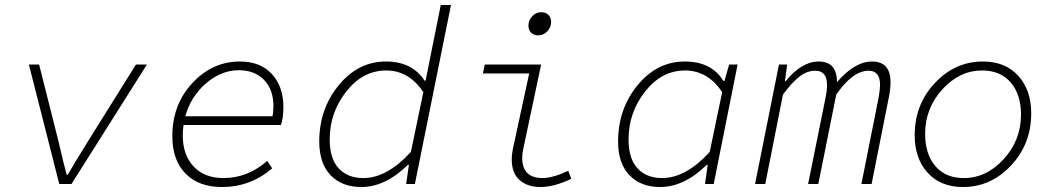

<svg xmlns="http://www.w3.org/2000/svg" viewBox="-20 -739 4240 771"><path d="M218 0 96 -480H137L214 -175Q237 -75 248 -37H252Q266 -63 336 -176L526 -480H570L267 0Z M871 12Q778 12 725 -42Q672 -96 672 -192Q672 -319 752.5 -405.5Q833 -492 943 -492Q1026 -492 1072 -441.5Q1118 -391 1118 -310Q1118 -264 1108 -237H717Q714 -216 714 -195Q714 -117 757.5 -70.5Q801 -24 877 -24Q975 -24 1053 -93L1073 -63Q986 12 871 12ZM939 -457Q869 -457 808 -405Q747 -353 724 -272H1074Q1078 -289 1078 -313Q1078 -379 1040.5 -418Q1003 -457 939 -457Z M1431 12Q1353 12 1307.5 -35.5Q1262 -83 1262 -171Q1262 -301 1340 -396.5Q1418 -492 1530 -492Q1635 -492 1685 -415H1689L1708 -510L1750 -719H1791L1646 0H1611L1622 -77H1618Q1527 12 1431 12ZM1439 -24Q1534 -24 1630 -129L1680 -369Q1622 -456 1531 -456Q1437 -456 1370.5 -371.5Q1304 -287 1304 -179Q1304 -102 1340 -63Q1376 -24 1439 -24Z M2150 12Q2098 12 2066.5 -16Q2035 -44 2035 -98Q2035 -120 2041 -148L2105 -444H1919L1927 -480H2153L2081 -140Q2077 -123 2077 -105Q2077 -24 2159 -24Q2199 -24 2262 -53L2274 -21Q2205 12 2150 12ZM2142 -597Q2124 -597 2113 -607.5Q2102 -618 2102 -636Q2102 -658 2117.5 -674Q2133 -690 2153 -690Q2172 -690 2182.5 -679Q2193 -668 2193 -651Q2193 -629 2177.5 -613Q2162 -597 2142 -597Z M2631 12Q2553 12 2507.5 -35.5Q2462 -83 2462 -171Q2462 -301 2540 -396.5Q2618 -492 2730 -492Q2837 -492 2885 -414H2889L2908 -480H2942L2846 0H2811L2822 -77H2818Q2727 12 2631 12ZM2639 -24Q2734 -24 2830 -129L2880 -369Q2822 -456 2731 -456Q2637 -456 2570.5 -371.5Q2504 -287 2504 -179Q2504 -102 2540 -63Q2576 -24 2639 -24Z M3012 0 3108 -480H3141L3132 -413H3135Q3199 -492 3268 -492Q3341 -492 3341 -409Q3412 -492 3482 -492Q3556 -492 3556 -409Q3556 -383 3550 -352L3480 0H3439L3509 -351Q3514 -383 3514 -398Q3514 -455 3468 -455Q3404 -455 3338 -359L3266 0H3225L3296 -351Q3301 -375 3301 -398Q3301 -455 3254 -455Q3221 -455 3191 -432Q3161 -409 3124 -359L3053 0Z M3847 12Q3757 12 3705 -45.5Q3653 -103 3653 -196Q3653 -319 3734 -405.5Q3815 -492 3927 -492Q4017 -492 4069 -434.5Q4121 -377 4121 -284Q4121 -161 4040 -74.5Q3959 12 3847 12ZM3850 -24Q3941 -24 4010.5 -100Q4080 -176 4080 -279Q4080 -360 4038.5 -408Q3997 -456 3924 -456Q3833 -456 3764 -380Q3695 -304 3695 -202Q3695 -120 3736 -72Q3777 -24 3850 -24Z"/></svg>

Font: TypoPRO Source Code Pro
Style: Italic
Weight: 300
Italic angle: -11°
Monospace: yes
Designer: Paul D. Hunt, Teo Tuominen
Foundry: Adobe Systems Incorporated
Version: Version 1.030;PS 1.0;hotconv 1.0.84;makeotf.lib2.5.63406